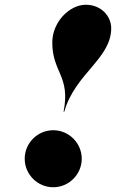

<svg xmlns="http://www.w3.org/2000/svg" viewBox="-20 -778 488 808"><path d="M448 -659C448 -710 406 -758 341 -758C272 -758 200 -685 200 -599C200 -473 277.5 -458 247.5 -308H250.5C295.5 -468 448 -531 448 -659ZM84 -110C84 -44 138 10 204 10C270 10 324 -44 324 -110C324 -176 270 -230 204 -230C138 -230 84 -176 84 -110Z"/></svg>

Font: Bodoni* 36pt Fatface
Style: Italic
Weight: 900
Italic angle: -13°
Version: Version 2.3